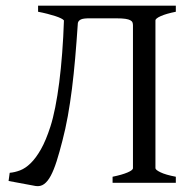

<svg xmlns="http://www.w3.org/2000/svg" viewBox="-20 -635 665 667"><path d="M13.7 -34.7Q31.2 -36.1 49.8 -43.2Q68.4 -50.3 86.4 -67.9Q104.5 -85.4 122.1 -116.2Q139.6 -147 155.3 -195.8Q164.1 -223.1 171.9 -262.2Q179.7 -301.3 185.8 -348.9Q191.9 -396.5 196 -450.9Q200.2 -505.4 202.1 -564Q199.7 -567.4 191.9 -571.3Q184.1 -575.2 172.1 -579.1Q160.2 -583 145 -586.9Q129.9 -590.8 112.3 -594.2V-615.2H590.8V-594.2Q557.1 -587.4 538.6 -579.1Q520 -570.8 520 -564V-50.8Q520 -44.9 537.6 -36.4Q555.2 -27.8 590.8 -21V0H371.1V-21Q404.3 -27.8 423.1 -35.9Q441.9 -43.9 441.9 -50.8V-546.9Q441.9 -552.7 440.2 -557.1Q438.5 -561.5 432.6 -564.7Q426.8 -567.9 415.5 -569.6Q404.3 -571.3 385.7 -571.3H294.9Q270.5 -571.8 261.5 -567.6Q252.4 -563.5 250.5 -555.2Q246.1 -489.7 241.2 -433.3Q236.3 -377 230 -326.7Q223.6 -276.4 215.6 -231.7Q207.5 -187 196.8 -146Q186.5 -105.5 176.8 -75Q167 -44.4 156.5 -24.7Q146 -4.9 133.3 4.4Q120.6 13.7 104 11.2L9.8 -6.3Z"/></svg>

Font: Gentium
Style: Regular
Weight: 400
Designer: J. Victor Gaultney
Version: Version 1.03; 2011; OFL 1.1 release